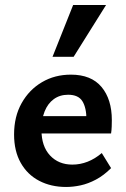

<svg xmlns="http://www.w3.org/2000/svg" viewBox="-20 -731 503 764"><path d="M243 13Q183 13 136 -11.5Q89 -36 62.5 -83Q36 -130 36 -196Q36 -267 66 -320.5Q96 -374 147 -404Q198 -434 262 -434Q343 -434 384 -385Q425 -336 425 -253Q425 -242 424.5 -227.5Q424 -213 422 -200H324V-255Q324 -302 308 -328Q292 -354 251 -354Q218 -354 194 -336.5Q170 -319 157.5 -287.5Q145 -256 145 -214Q145 -149 179 -112.5Q213 -76 268 -76Q299 -76 328.5 -87.5Q358 -99 385 -122L422 -62Q393 -33 362 -16.5Q331 0 301 6.5Q271 13 243 13ZM92 -200 105 -269H409V-200ZM189 -505 271 -711H402L273 -505Z"/></svg>

Font: Ysabeau Office
Style: Bold
Weight: 700
Designer: Christian Thalmann (Catharsis Fonts)
Version: Version 2.001;gftools[0.9.30]; featfreeze: tnum,lnum,ss02